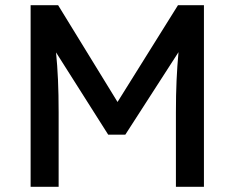

<svg xmlns="http://www.w3.org/2000/svg" viewBox="-20 -720 904 740"><path d="M98 0V-700H204L433 -327L666 -700H766V0H658V-287Q658 -354 660.5 -410Q663 -466 668 -519L463 -201H397L196 -518Q201 -468 203.5 -412.5Q206 -357 206 -287V0Z"/></svg>

Font: Lexend Deca
Style: Regular
Weight: 400
Designer: Bonnie Shaver-Troup, Thomas Jockin
Foundry: Lexend
Version: Version 1.008; ttfautohint (v1.8.4.7-5d5b)